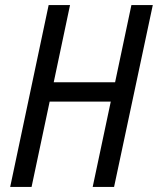

<svg xmlns="http://www.w3.org/2000/svg" viewBox="-20 -734 620 754"><path d="M20 0H104L175 -335H415L344 0H428L580 -714H496L432 -411H191L255 -714H171Z"/></svg>

Font: Noto Sans Display SemiCondensed
Style: Italic
Weight: 400
Width: 4
Italic angle: -12°
Designer: Monotype Design Team
Foundry: Monotype Imaging Inc.
Version: Version 1.900